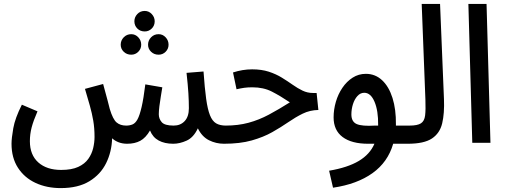

<svg xmlns="http://www.w3.org/2000/svg" viewBox="-20 -731 2594 983"><path d="M291 232Q219 232 162 205.5Q105 179 72 128Q39 77 39 5Q39 -23 48 -74.5Q57 -126 92 -195L172 -161Q151 -113 142 -78.5Q133 -44 133 -8Q133 62 176 100.5Q219 139 293 139Q347 139 380.5 123.5Q414 108 432 82.5Q450 57 457 27.5Q464 -2 464 -30Q464 -75 457.5 -113Q451 -151 440 -190Q429 -229 415 -276L508 -301Q524 -243 531 -216Q538 -189 542 -173Q558 -120 577 -104Q596 -88 626 -88Q644 -88 658.5 -94Q673 -100 684 -120Q695 -140 705 -183Q715 -226 724 -299L811 -284Q808 -264 803.5 -238Q799 -212 796 -187Q793 -162 793 -146Q793 -123 808 -105.5Q823 -88 869 -88Q904 -88 925.5 -111Q947 -134 947 -177Q947 -212 944.5 -253.5Q942 -295 935 -358L1022 -365Q1028 -279 1035.5 -225Q1043 -171 1055 -141Q1067 -111 1086.5 -99.5Q1106 -88 1137 -88Q1161 -88 1172.5 -75.5Q1184 -63 1184 -43Q1184 -23 1170 -9Q1156 5 1127 5Q1086 5 1050 -13Q1014 -31 993 -74Q971 -27 935.5 -11Q900 5 867 5Q823 5 792.5 -11.5Q762 -28 748 -63Q726 -25 698 -10Q670 5 631 5Q607 5 587.5 -2.5Q568 -10 554 -23Q552 46 523.5 104Q495 162 437.5 197Q380 232 291 232ZM721 -570Q698 -570 683 -585Q668 -600 668 -622Q668 -643 683 -659Q698 -675 721 -675Q742 -675 757 -659Q772 -643 772 -622Q772 -600 757 -585Q742 -570 721 -570ZM652 -451Q629 -451 613.5 -466Q598 -481 598 -502Q598 -524 613.5 -540Q629 -556 652 -556Q673 -556 688 -540Q703 -524 703 -502Q703 -481 688 -466Q673 -451 652 -451ZM792 -451Q769 -451 753.5 -466Q738 -481 738 -502Q738 -524 753.5 -540Q769 -556 792 -556Q813 -556 828 -540Q843 -524 843 -502Q843 -481 828 -466Q813 -451 792 -451Z M1126 5 1135 -88Q1199 -88 1252.5 -102.5Q1306 -117 1356.5 -144Q1407 -171 1464 -207Q1415 -240 1372 -262Q1329 -284 1272 -284Q1248 -284 1230.5 -281.5Q1213 -279 1191 -274L1173 -360Q1222 -376 1271 -376Q1319 -376 1356 -364Q1393 -352 1423 -333.5Q1453 -315 1478.5 -297Q1504 -279 1529 -267Q1554 -255 1582 -255H1601L1610 -168Q1566 -167 1529.5 -149Q1493 -131 1456 -105.5Q1419 -80 1374 -54.5Q1329 -29 1269 -12Q1209 5 1126 5Z M1685 230 1665 143Q1760 127 1817 93Q1874 59 1897 5H1865Q1780 5 1734 -29.5Q1688 -64 1688 -130Q1688 -170 1699.5 -209.5Q1711 -249 1733 -281.5Q1755 -314 1785.5 -333.5Q1816 -353 1853 -353Q1901 -353 1936 -320.5Q1971 -288 1989.5 -229.5Q2008 -171 2007 -94Q2007 -90 2007 -88H2077Q2125 -88 2125 -43Q2125 -19 2109.5 -7Q2094 5 2068 5H1993Q1966 99 1887 155.5Q1808 212 1685 230ZM1779 -145Q1779 -108 1806 -96Q1833 -84 1900 -88H1916V-91Q1917 -164 1897.5 -210Q1878 -256 1845 -256Q1825 -256 1810 -239.5Q1795 -223 1787 -197.5Q1779 -172 1779 -145Z M2068 5 2077 -88Q2117 -88 2135 -99.5Q2153 -111 2156.5 -140Q2160 -169 2158 -221L2139 -711H2233L2253 -224Q2256 -151 2244 -100Q2232 -49 2191.5 -22Q2151 5 2068 5Z M2398 0 2378 -711H2471L2491 0Z"/></svg>

Font: Noto Sans Arabic UI Cn Md
Style: Regular
Weight: 500
Width: 3
Designer: Monotype Design Team, Nadine Chahine and Nizar Qandah
Foundry: Monotype Imaging Inc.
Version: Version 2.010; ttfautohint (v1.8.4.7-5d5b)